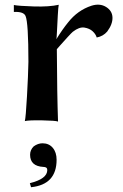

<svg xmlns="http://www.w3.org/2000/svg" viewBox="-20 -508 516 804"><path d="M217 161Q217 265 110 276L105 259Q178 241 178 204Q178 191 162 191Q106 188 106 140Q106 120 121 105Q139 92 158 92Q185 92 201 111Q217 130 217 161ZM429 -376Q412 -356 385 -351Q381 -365 368 -377Q355 -389 333.5 -392.5Q312 -396 285 -375Q280 -371 263.5 -353Q247 -335 232 -318L218 -302Q219 -110 223 1Q213 -3 157 -4Q101 -5 84 -1Q88 -16 93 -105Q98 -194 99 -249Q99 -413 87 -441Q79 -460 38 -458V-487Q58 -483 122 -481Q186 -479 226 -488Q224 -480 222 -443.5Q220 -407 218.5 -375.5Q217 -344 216 -344Q242 -386 265 -414Q305 -465 363 -484Q398 -495 424 -479Q450 -463 451 -435Q452 -407 429 -376Z"/></svg>

Font: GFS Artemisia
Style: Bold
Weight: 700
Designer: Designed by Takis Katsoulidis.
Foundry: Designed by Takis Katsoulidis.
Version: Version 1.0